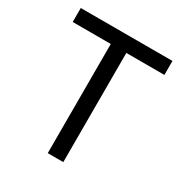

<svg xmlns="http://www.w3.org/2000/svg" viewBox="-165 -829 904 952"><g transform="rotate(30 287.0 -352.5)"><path d="M242 0V-667H331V0ZM24 -625V-705H549V-625Z"/></g></svg>

Font: TikTok Sans 24pt
Style: Regular
Weight: 400
Version: Version 4.000